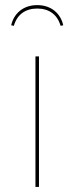

<svg xmlns="http://www.w3.org/2000/svg" viewBox="-20 -742 295 762"><path d="M127.7 -721.7C70.6 -721.7 34.6 -687.1 24.4 -641.7L35 -639.6C47.6 -683.6 80.1 -708.1 127.7 -708.1C175.3 -708.1 207.9 -683.6 220.4 -639.6L231 -641.7C220.9 -687.1 184.9 -721.7 127.7 -721.7ZM134.7 -518.3H120.7V0H134.7Z"/></svg>

Font: Fira Sans Hair
Style: Regular
Weight: 100
Designer: bBox Type GmbH & Carrois Corporate GbR & Edenspiekermann AG
Foundry: bBox Type GmbH & Carrois Corporate GbR & Edenspiekermann AG
Version: Version 4.300;PS 004.300;hotconv 1.0.88;makeotf.lib2.5.64775